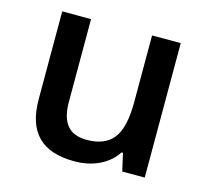

<svg xmlns="http://www.w3.org/2000/svg" viewBox="-85 -637 805 745"><g transform="rotate(15 317.5 -265.0)"><path d="M462.9 0 446.8 -70.8H440.9Q417 -33.2 372.8 -11.7Q328.6 9.8 272 9.8Q173.8 9.8 125.5 -39.1Q77.1 -87.9 77.1 -187V-540H192.9V-207Q192.9 -145 218.3 -114Q243.7 -83 297.9 -83Q370.1 -83 404.1 -126.2Q438 -169.4 438 -271V-540H553.2V0Z"/></g></svg>

Font: f1_51640          
Style: Regular
Weight: 600
Foundry: Ascender Corporation
Version: Version 1.10